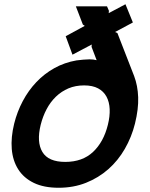

<svg xmlns="http://www.w3.org/2000/svg" viewBox="-20 -876 709 906"><path d="M617 -293Q601 -229 569 -173.5Q537 -118 491 -77.5Q445 -37 386 -13.5Q327 10 257 10Q187 10 139.5 -13Q92 -36 66 -77Q40 -118 35.5 -173Q31 -228 47 -293Q61 -349 87.5 -399Q114 -449 151.5 -488.5Q189 -528 236.5 -554.5Q284 -581 341 -591Q356 -593 373 -594.5Q390 -596 402 -596Q421 -596 436 -592L412 -655L413 -666L322 -618L290 -705L380 -754L371 -760L338 -846H485L494 -825L493 -814L572 -856L607 -770L523 -725L534 -720L613 -517Q630 -472 632 -417Q634 -362 617 -293ZM489 -287Q499 -327 497.5 -361Q496 -395 482.5 -420Q469 -445 443 -459Q417 -473 377 -473Q336 -473 303 -459Q270 -445 244 -420Q218 -395 200 -361Q182 -327 172 -287Q152 -206 180 -159Q208 -112 288 -112Q369 -112 419 -159Q469 -206 489 -287Z"/></svg>

Font: TypoPRO Sinkin Sans
Style: 600 SemiBold Italic
Weight: 600
Italic angle: -112°
Designer: Keith Bates
Foundry: K-Type
Version: Sinkin Sans (version 1.0)  by Keith Bates   •   © 2014   www